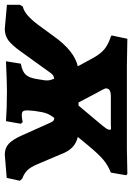

<svg xmlns="http://www.w3.org/2000/svg" viewBox="88 -648 552 802"><g transform="rotate(90 364.0 -247.0)"><path d="M718 -54 706 1 609 9Q581 9 563 -8Q545 -25 528 -64L476 -180Q471 -191 467.5 -194Q464 -197 456 -198Q442 -180 436.5 -165Q431 -150 426 -113L424 -85Q424 -72 428 -67Q432 -62 443 -62Q452 -62 460.5 -63.5Q469 -65 473 -66L480 -58L469 4Q413 0 343 0Q308 0 219 4L229 -58Q262 -64 275.5 -79Q289 -94 294 -130L298 -155Q299 -160 299 -169Q299 -180 292 -197Q281 -196 275 -190.5Q269 -185 261 -173L179 -59Q151 -20 131 -5.5Q111 9 83 9L-17 0V-54L-10 -66Q10 -71 28.5 -87.5Q47 -104 68 -132L114 -195Q176 -282 240 -296L204 -362Q187 -392 168 -407.5Q149 -423 116 -434L111 -437L125 -503L237 -501H584L690 -503L695 -498L684 -434Q653 -422 629 -401.5Q605 -381 568 -336L535 -296Q561 -290 578.5 -273Q596 -256 607 -226L649 -127Q661 -99 674 -85.5Q687 -72 709 -64ZM332 -414Q332 -408 351 -375Q391 -299 391 -299H404L482 -392Q485 -396 492 -404.5Q499 -413 501.5 -418Q504 -423 505 -428V-431Q505 -434 502 -434.5Q499 -435 493.5 -434.5Q488 -434 481 -434H367Q349 -434 341 -429.5Q333 -425 332 -414Z"/></g></svg>

Font: Alegreya SC ExtraBold
Style: Italic
Weight: 800
Italic angle: -7°
Designer: Juan Pablo del Peral
Foundry: Huerta Tipografica
Version: Version 2.007; ttfautohint (v1.6)